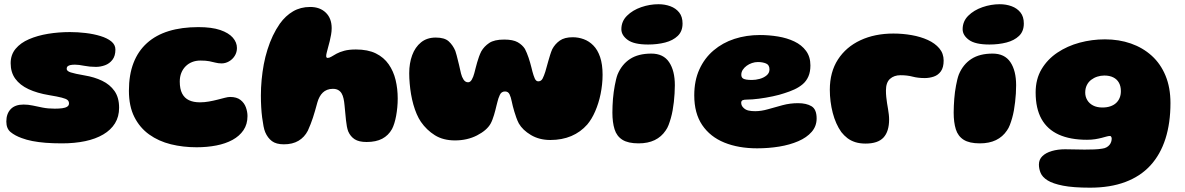

<svg xmlns="http://www.w3.org/2000/svg" viewBox="-20 -659 5618 910"><path d="M273.5 20.5Q231.5 20.5 196.5 17.8Q161.5 15 133.5 9.5Q105.5 4 83 -4.5Q51 -16 30.5 -32.8Q10 -49.5 10 -83Q10 -120 30.8 -141.8Q51.5 -163.5 92 -163.5Q113.5 -163.5 135.2 -158.8Q157 -154 182.5 -149Q208 -144 239.5 -144Q259.5 -144 274.8 -146Q290 -148 298.5 -153.5Q307 -159 307 -168.5Q307 -179 300 -185Q293 -191 272.8 -196.2Q252.5 -201.5 213 -208Q156 -217.5 115.2 -236.5Q74.5 -255.5 52.5 -285.8Q30.5 -316 30.5 -359.5Q30.5 -399.5 54 -427.8Q77.5 -456 117.5 -473.2Q157.5 -490.5 207.8 -498.8Q258 -507 311.5 -507Q348.5 -507 386.2 -502.5Q424 -498 456 -488.2Q488 -478.5 507.5 -462.8Q527 -447 527 -424Q527 -394 513 -375.8Q499 -357.5 477.8 -349.8Q456.5 -342 434.5 -342Q405.5 -342 379 -347.2Q352.5 -352.5 335.5 -352.5Q323.5 -352.5 314.5 -350.8Q305.5 -349 300.8 -344.8Q296 -340.5 296 -333Q296 -322 315.2 -315.8Q334.5 -309.5 381 -301.5Q427 -294 464 -276.2Q501 -258.5 522.8 -227.5Q544.5 -196.5 544.5 -148.5Q544.5 -106 525 -74.5Q505.5 -43 469.5 -21.8Q433.5 -0.5 383.8 10Q334 20.5 273.5 20.5Z M912 39Q847.5 39 789.8 24.8Q732 10.5 687.2 -21.5Q642.5 -53.5 616.8 -104.5Q591 -155.5 591 -229Q591 -304.5 612.8 -360.8Q634.5 -417 676.8 -455Q719 -493 780.2 -511.8Q841.5 -530.5 920 -530.5Q983.5 -530.5 1023.8 -516.8Q1064 -503 1083.5 -480.5Q1103 -458 1103 -431.5Q1103 -411 1092.5 -394.2Q1082 -377.5 1065.2 -368Q1048.5 -358.5 1030.5 -358.5Q1015 -358.5 1001.8 -362Q988.5 -365.5 972 -368.8Q955.5 -372 930 -372Q908.5 -372 890.8 -365Q873 -358 859.8 -344.8Q846.5 -331.5 839.2 -313.2Q832 -295 832 -272.5Q832 -237.5 843.2 -215.8Q854.5 -194 875.8 -184Q897 -174 927.5 -174Q949 -174 970 -177.8Q991 -181.5 1010.5 -186.5Q1030 -191.5 1045.5 -195.5Q1061 -199.5 1070.5 -199.5Q1102 -199.5 1120 -185.2Q1138 -171 1145.5 -150Q1153 -129 1153 -109Q1153 -70 1134 -42Q1115 -14 1082 4Q1049 22 1005.2 30.5Q961.5 39 912 39Z M1325.5 25Q1289 25 1268.8 9.8Q1248.5 -5.5 1237 -32.5Q1232.5 -43 1229 -60.8Q1225.5 -78.5 1222.5 -101.8Q1219.5 -125 1218 -151.5Q1216.5 -178 1216.5 -206.5Q1216.5 -243 1220 -280.5Q1223.5 -318 1230.2 -354Q1237 -390 1247.8 -424.2Q1258.5 -458.5 1273.2 -489.5Q1288 -520.5 1306.5 -547Q1333.5 -584.5 1369 -605.2Q1404.5 -626 1450 -626Q1496.5 -626 1524.2 -599Q1552 -572 1552 -525.5Q1552 -510.5 1549.2 -494.8Q1546.5 -479 1542.8 -464Q1539 -449 1535.2 -435.2Q1531.5 -421.5 1528.8 -410.8Q1526 -400 1526 -393.5Q1526 -384.5 1533 -384.5Q1541 -384.5 1550.8 -390.5Q1560.5 -396.5 1575 -404.5Q1589.5 -412.5 1611.8 -418.5Q1634 -424.5 1667 -424.5Q1723.5 -424.5 1761.5 -405.8Q1799.5 -387 1822.2 -354.2Q1845 -321.5 1855 -279.8Q1865 -238 1865 -192Q1865 -171 1863 -150Q1861 -129 1857.5 -110Q1854 -91 1849 -75Q1844 -59 1838 -47.5Q1821 -17 1791.5 -1.5Q1762 14 1717.5 14Q1681 14 1661 1Q1641 -12 1630.5 -36Q1626.5 -46.5 1624 -60Q1621.5 -73.5 1619.8 -89.5Q1618 -105.5 1616.5 -123.2Q1615 -141 1613 -159.5Q1611.5 -177.5 1608.2 -192Q1605 -206.5 1599 -216.5Q1593 -226.5 1583 -232.2Q1573 -238 1557.5 -238Q1542.5 -238 1530.5 -233.2Q1518.5 -228.5 1509.8 -220Q1501 -211.5 1494.8 -200Q1488.5 -188.5 1484.5 -174.5Q1478.5 -152 1473.2 -134Q1468 -116 1463 -100.8Q1458 -85.5 1452.2 -70.8Q1446.5 -56 1439 -39.5Q1423 -8.5 1394.8 8.2Q1366.5 25 1325.5 25Z M2136.5 6.5Q2080.5 6.5 2041.2 -18Q2002 -42.5 1975 -81.5Q1964 -97.5 1955 -118.5Q1946 -139.5 1939.2 -163.5Q1932.5 -187.5 1928.2 -212.5Q1924 -237.5 1921.8 -263Q1919.5 -288.5 1919.5 -312Q1919.5 -359 1933.5 -397.2Q1947.5 -435.5 1975.5 -458.2Q2003.5 -481 2045.5 -481Q2087 -481 2106.8 -463Q2126.5 -445 2138 -418Q2141.5 -408.5 2144.2 -397.2Q2147 -386 2150 -374.2Q2153 -362.5 2155.8 -350.8Q2158.5 -339 2160.8 -328.8Q2163 -318.5 2165 -310.5Q2169 -294 2177.2 -281.5Q2185.5 -269 2198.5 -269Q2209 -269 2216.2 -281.8Q2223.5 -294.5 2228 -312Q2231 -323 2234.2 -336.2Q2237.5 -349.5 2241.5 -363.2Q2245.5 -377 2250.2 -390.2Q2255 -403.5 2261 -415.5Q2274.5 -439 2298.5 -455.2Q2322.5 -471.5 2369.5 -471.5Q2411.5 -471.5 2433.8 -458.8Q2456 -446 2468 -427Q2472.5 -418.5 2477 -407.5Q2481.5 -396.5 2485.5 -384.8Q2489.5 -373 2492.8 -361.2Q2496 -349.5 2498.8 -338.8Q2501.5 -328 2503.5 -320Q2508.5 -301 2514.5 -287.2Q2520.5 -273.5 2531 -273.5Q2545 -273.5 2551.8 -286.8Q2558.5 -300 2564.5 -319Q2567.5 -329 2571 -342Q2574.5 -355 2578.8 -369.8Q2583 -384.5 2587.5 -399Q2592 -413.5 2597.5 -426Q2610.5 -450.5 2633 -466.5Q2655.5 -482.5 2694.5 -482.5Q2721.5 -482.5 2746.8 -473.2Q2772 -464 2792.2 -443.5Q2812.5 -423 2824.2 -388.8Q2836 -354.5 2836 -304.5Q2836 -281.5 2833.5 -258.5Q2831 -235.5 2826.5 -213.2Q2822 -191 2815.5 -170.5Q2809 -150 2801 -131.5Q2793 -113 2783.5 -97.2Q2774 -81.5 2763.5 -69Q2732 -33 2687.8 -14.2Q2643.5 4.5 2588.5 4.5Q2536 4.5 2496.5 -19Q2457 -42.5 2439 -74Q2432 -87.5 2427 -101.8Q2422 -116 2417.8 -129.8Q2413.5 -143.5 2410.5 -156Q2407.5 -168.5 2405.5 -178Q2401.5 -198.5 2395 -212Q2388.5 -225.5 2373.5 -225.5Q2356.5 -225.5 2349 -209.2Q2341.5 -193 2337.5 -175.5Q2335.5 -168 2333 -158Q2330.5 -148 2327.8 -136.8Q2325 -125.5 2321.5 -114.2Q2318 -103 2314 -92.2Q2310 -81.5 2305 -72.5Q2287 -41 2240.8 -17.2Q2194.5 6.5 2136.5 6.5Z M3006.5 20.5Q2957 20.5 2930 3.5Q2903 -13.5 2892.8 -46.2Q2882.5 -79 2882.5 -125.5Q2882.5 -141 2883.2 -157.5Q2884 -174 2885.2 -190.5Q2886.5 -207 2888.8 -223Q2891 -239 2893.8 -253.8Q2896.5 -268.5 2899.8 -282Q2903 -295.5 2907 -306Q2927 -354 2966.2 -379.5Q3005.5 -405 3067 -405Q3124 -405 3151.2 -364.5Q3178.5 -324 3178.5 -255Q3178.5 -236 3177.2 -215.8Q3176 -195.5 3173.8 -175.5Q3171.5 -155.5 3168 -136Q3164.5 -116.5 3159.5 -99Q3154.5 -81.5 3148.8 -66.5Q3143 -51.5 3135 -40.5Q3115 -10.5 3083 5Q3051 20.5 3006.5 20.5ZM3052 -448Q2984.5 -448 2954.8 -470Q2925 -492 2925 -520.5Q2925 -558 2951.8 -584.5Q2978.5 -611 3019 -625Q3059.5 -639 3101 -639Q3131 -639 3157 -629.5Q3183 -620 3199 -600Q3215 -580 3215 -547.5Q3215 -510.5 3192.2 -488.8Q3169.5 -467 3132.5 -457.5Q3095.5 -448 3052 -448Z M3568.5 44Q3480.5 44 3413.2 16.8Q3346 -10.5 3308.2 -66.2Q3270.5 -122 3270.5 -207Q3270.5 -277 3294.8 -330.2Q3319 -383.5 3362 -420Q3405 -456.5 3461.2 -474.8Q3517.5 -493 3581.5 -493Q3625 -493 3667.5 -486Q3710 -479 3744.8 -462.5Q3779.5 -446 3800.2 -418Q3821 -390 3821 -349Q3821 -318.5 3811.5 -296.8Q3802 -275 3784.8 -260.2Q3767.5 -245.5 3745.2 -235.2Q3723 -225 3697 -217Q3675.5 -209.5 3642.8 -202.5Q3610 -195.5 3577 -191.2Q3544 -187 3521 -187Q3505.5 -187 3499.2 -183.8Q3493 -180.5 3493 -171.5Q3493 -165 3496 -158.5Q3499 -152 3505.5 -146.5Q3514.5 -138 3528 -135Q3541.5 -132 3559.5 -132Q3588 -132 3620.8 -141.5Q3653.5 -151 3689 -160.5Q3724.5 -170 3762.5 -170Q3802 -170 3826.2 -155.5Q3850.5 -141 3850.5 -97.5Q3850.5 -61 3827 -34Q3803.5 -7 3763.5 10.2Q3723.5 27.5 3673 35.8Q3622.5 44 3568.5 44ZM3544 -280Q3561.5 -280 3580.8 -285.2Q3600 -290.5 3613.5 -301.8Q3627 -313 3627 -330Q3627 -351.5 3610.5 -358.2Q3594 -365 3572 -365Q3558 -365 3544 -360.2Q3530 -355.5 3518.8 -347.2Q3507.5 -339 3500.5 -328.2Q3493.5 -317.5 3493.5 -305Q3493.5 -294 3499.5 -288.8Q3505.5 -283.5 3517 -281.8Q3528.5 -280 3544 -280Z M4082.5 21.5Q4055 21.5 4033.8 14.8Q4012.5 8 3996.5 -4.2Q3980.5 -16.5 3967.5 -33Q3954 -52 3943.8 -75Q3933.5 -98 3926.8 -124.2Q3920 -150.5 3916.5 -178.2Q3913 -206 3913 -233.5Q3913 -317.5 3951.5 -377Q3990 -436.5 4058 -468.2Q4126 -500 4214.5 -500Q4258.5 -500 4301 -492.5Q4343.5 -485 4377.5 -469.5Q4411.5 -454 4432 -429.8Q4452.5 -405.5 4452.5 -372Q4452.5 -339.5 4439.5 -321.2Q4426.5 -303 4405.8 -296Q4385 -289 4363 -289Q4330.5 -289 4305.2 -295.8Q4280 -302.5 4248 -302.5Q4217.5 -302.5 4198.2 -285.2Q4179 -268 4179 -230Q4179 -214.5 4180.5 -199.5Q4182 -184.5 4184.2 -170.5Q4186.5 -156.5 4188.8 -143Q4191 -129.5 4192.5 -117Q4194 -104.5 4194 -93Q4194 -36 4167.5 -7.2Q4141 21.5 4082.5 21.5Z M4624 20.5Q4574.5 20.5 4547.5 3.5Q4520.5 -13.5 4510.2 -46.2Q4500 -79 4500 -125.5Q4500 -141 4500.8 -157.5Q4501.5 -174 4502.8 -190.5Q4504 -207 4506.2 -223Q4508.5 -239 4511.2 -253.8Q4514 -268.5 4517.2 -282Q4520.5 -295.5 4524.5 -306Q4544.5 -354 4583.8 -379.5Q4623 -405 4684.5 -405Q4741.5 -405 4768.8 -364.5Q4796 -324 4796 -255Q4796 -236 4794.8 -215.8Q4793.5 -195.5 4791.2 -175.5Q4789 -155.5 4785.5 -136Q4782 -116.5 4777 -99Q4772 -81.5 4766.2 -66.5Q4760.5 -51.5 4752.5 -40.5Q4732.5 -10.5 4700.5 5Q4668.5 20.5 4624 20.5ZM4669.5 -448Q4602 -448 4572.2 -470Q4542.5 -492 4542.5 -520.5Q4542.5 -558 4569.2 -584.5Q4596 -611 4636.5 -625Q4677 -639 4718.5 -639Q4748.5 -639 4774.5 -629.5Q4800.5 -620 4816.5 -600Q4832.5 -580 4832.5 -547.5Q4832.5 -510.5 4809.8 -488.8Q4787 -467 4750 -457.5Q4713 -448 4669.5 -448Z M5146.5 230.5Q5066.5 230.5 5018.2 221Q4970 211.5 4945.2 196Q4920.5 180.5 4912.2 160.8Q4904 141 4904 121Q4904 97 4920.5 81Q4937 65 4965.2 56.8Q4993.5 48.5 5028 48.5Q5049 48.5 5072.8 49.2Q5096.5 50 5120 50Q5143.5 50 5165.2 49.2Q5187 48.5 5204 45.5Q5216 44 5224.5 39.2Q5233 34.5 5238.5 27.8Q5244 21 5246.5 13.2Q5249 5.5 5249 -2.5Q5249 -5.5 5248 -8.2Q5247 -11 5245.2 -12.8Q5243.5 -14.5 5240 -14.5Q5234 -14.5 5224.2 -11.8Q5214.5 -9 5201 -5.5Q5187.5 -2 5170.2 0.8Q5153 3.5 5132 3.5Q5052.5 3.5 4998.2 -21Q4944 -45.5 4916.2 -95.2Q4888.5 -145 4888.5 -221Q4888.5 -284 4916.5 -331Q4944.5 -378 4991.5 -409.5Q5038.5 -441 5097 -456.8Q5155.5 -472.5 5217 -472.5Q5283.5 -472.5 5340 -452.8Q5396.5 -433 5438.8 -394.8Q5481 -356.5 5504.2 -300.2Q5527.5 -244 5527.5 -170.5Q5527.5 -76 5503.8 -1.5Q5480 73 5432.8 124.8Q5385.5 176.5 5313.8 203.5Q5242 230.5 5146.5 230.5ZM5205 -149.5Q5226 -149.5 5242.2 -155Q5258.5 -160.5 5269.5 -170.5Q5280.5 -180.5 5286.5 -194.8Q5292.5 -209 5292.5 -227Q5292.5 -250.5 5283.2 -267Q5274 -283.5 5256.5 -292.2Q5239 -301 5214 -301Q5197 -301 5180.8 -295.8Q5164.5 -290.5 5151.5 -280.5Q5138.5 -270.5 5131 -255.2Q5123.5 -240 5123.5 -220Q5123.5 -201 5133 -184.8Q5142.5 -168.5 5160.8 -159Q5179 -149.5 5205 -149.5Z"/></svg>

Font: Gluten ExtraBold
Style: Regular
Weight: 800
Designer: Tyler Finck
Foundry: Etcetera Type Company
Version: Version 1.300